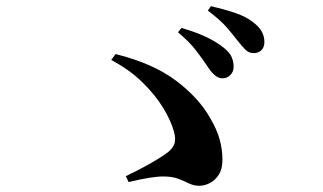

<svg xmlns="http://www.w3.org/2000/svg" viewBox="-20 -743 1040 618"><path d="M693 -491Q681 -492 669.5 -502.5Q658 -513 646 -532Q632 -553 611 -580.5Q590 -608 553 -639L564 -653Q607 -641 642.5 -624.5Q678 -608 703 -587Q720 -573 726 -558.5Q732 -544 732 -528Q732 -512 721 -501Q710 -490 693 -491ZM621 -145Q604 -145 588.5 -152.5Q573 -160 554 -167.5Q535 -175 505 -175Q487 -175 459 -170.5Q431 -166 394 -157L385 -176Q421 -193 457 -213Q493 -233 515 -249Q534 -262 540.5 -278Q547 -294 540 -319Q531 -353 506 -394.5Q481 -436 439.5 -477Q398 -518 338 -550L352 -569Q473 -539 547 -483Q621 -427 657 -362Q678 -327 687 -294Q696 -261 696 -229Q696 -199 684 -180.5Q672 -162 655 -153.5Q638 -145 621 -145ZM796 -572Q781 -572 770 -583Q759 -594 744 -613Q730 -631 710.5 -654Q691 -677 649 -709L659 -723Q703 -713 738 -701Q773 -689 794 -672Q814 -657 822.5 -641.5Q831 -626 831 -608Q831 -591 821.5 -581.5Q812 -572 796 -572Z"/></svg>

Font: Noto Serif TC
Style: Bold
Weight: 700
Designer: Ryoko NISHIZUKA 西塚涼子 (kana & ideographs); Frank Grießhammer (Latin, Greek & Cyrillic); Wenlong ZHANG 张文龙 (bopomofo); San
Foundry: Adobe
Version: Version 2.002-H1;hotconv 1.1.0;makeotfexe 2.6.0